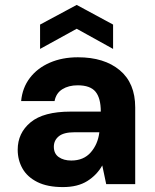

<svg xmlns="http://www.w3.org/2000/svg" viewBox="-20 -749 630 781"><path d="M236 12Q173 12 132 -8.5Q91 -29 71.5 -63.5Q52 -98 52 -140Q52 -208 104.5 -251.5Q157 -295 267 -295H390Q390 -350 368.5 -376Q347 -402 296 -402Q259 -402 233.5 -386Q208 -370 202 -338H66Q71 -392 101.5 -432Q132 -472 182.5 -494Q233 -516 297 -516Q404 -516 467 -463.5Q530 -411 530 -312V0H412L396 -76Q374 -37 335 -12.5Q296 12 236 12ZM270 -96Q320 -96 349 -129Q378 -162 384 -210V-211H283Q239 -211 219 -194.5Q199 -178 199 -152Q199 -124 219 -110Q239 -96 270 -96ZM143 -550V-649L292 -729L440 -649V-550L292 -632Z"/></svg>

Font: DM Sans ExtraBold
Style: Regular
Weight: 800
Designer: Colophon Foundry, Jonny Pinhorn
Foundry: Colophon Foundry
Version: Version 4.004; ttfautohint (v1.8.4.7-5d5b)